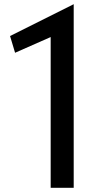

<svg xmlns="http://www.w3.org/2000/svg" viewBox="-20 -917 410 917"><path d="M332 -897 28 -745 52 -665 222 -740V-20H332Z"/></svg>

Font: Ny Stormning
Style: Gr
Weight: 400
Designer: Robert Jablonski, Mew Too
Foundry: Cannot Into Space Fonts
Version: Version 0.90